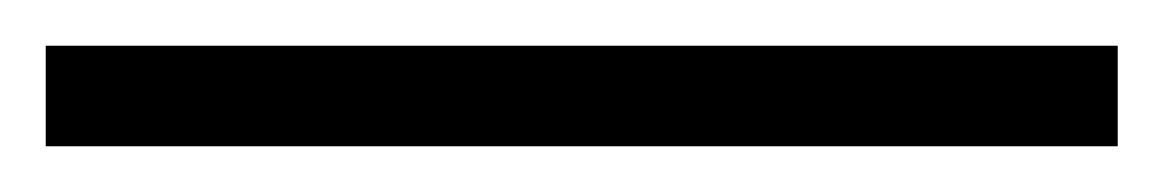

<svg xmlns="http://www.w3.org/2000/svg" viewBox="-25 -824 509 84"><path d="M-5 -804H464V-760H-5Z"/></svg>

Font: Noto Serif Light
Style: Regular
Weight: 300
Designer: Monotype Design Team
Foundry: Monotype Imaging Inc.
Version: Version 1.001